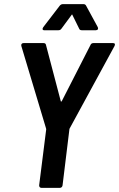

<svg xmlns="http://www.w3.org/2000/svg" viewBox="-20 -908 575 927"><path d="M193 -762H262C268 -762 273 -764 277 -770L325 -835C327 -839 329 -839 330 -835L362 -770C364 -764 369 -762 375 -762H443C452 -762 456 -769 452 -777L396 -880C394 -885 389 -888 384 -888H283C277 -888 272 -885 268 -880L189 -777C183 -769 185 -762 193 -762ZM180 -1H269C276 -1 281 -6 282 -13L315 -283C315 -285 315 -286 317 -289L533 -686C537 -694 535 -700 526 -700H431C425 -700 419 -697 417 -691L279 -421C276 -416 274 -416 273 -421L202 -691C201 -697 197 -700 190 -700H94C85 -700 81 -694 83 -686L202 -289C203 -286 203 -285 203 -283L169 -13C169 -6 173 -1 180 -1Z"/></svg>

Font: Barlow Semi Condensed SemiBold
Style: Italic
Weight: 600
Width: 4
Italic angle: -7°
Designer: Jeremy Tribby
Foundry: Tribby Type
Version: Version 1.422;hotconv 1.0.109;makeotfexe 2.5.65596